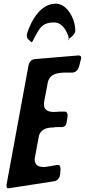

<svg xmlns="http://www.w3.org/2000/svg" viewBox="-20 -1038 465 1053"><path d="M393 -871C393 -933 349 -1018 286 -1018C204 -1018 152 -929 128 -853L129 -854C128 -850 127 -847 127 -845C127 -840 128 -830 133 -824C137 -821 140 -818 142 -816L146 -812C151 -808 154 -806 154 -806C155 -806 157 -809 161 -816C168 -830 174 -842 180 -852V-851C202 -893 221 -915 277 -915C314 -915 340 -882 354 -842L357 -828C357 -826 357 -825 357 -824L351 -819C351 -818 354 -818 354 -818C357 -818 358 -820 357 -824L366 -831C379 -841 393 -854 393 -871ZM133 -824C134 -823 134 -823 135 -822ZM277 -44C295 -46 307 -62 310 -82L312 -110C311 -123 310 -133 300 -133H293L226 -122C192 -122 170 -129 170 -167L171 -171V-172L192 -285C199 -329 236 -339 274 -339C279 -340 284 -341 290 -341H321C335 -343 343 -350 345 -364L351 -402C351 -417 347 -426 334 -426H305C303 -426 300 -426 297 -425L275 -424C243 -424 221 -435 221 -467C221 -473 222 -478 223 -482L222 -481C229 -516 236 -551 242 -586C254 -634 294 -638 334 -640H378C395 -641 409 -655 414 -674C417 -686 420 -699 423 -710L424 -714V-713C425 -717 425 -719 425 -723C425 -732 418 -733 410 -734L172 -714C152 -712 140 -699 136 -677C96 -460 56 -243 16 -26C16 -24 16 -21 16 -17C16 -10 18 -6 24 -5L29 -6H32Z"/></svg>

Font: Bangerz
Style: Regular
Weight: 400
Designer: vernon adams
Foundry: Vernon Adams
Version: Version 2.10;December 28, 2023;FontCreator 13.0.0.2683 64-bi